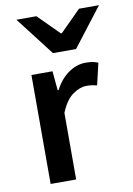

<svg xmlns="http://www.w3.org/2000/svg" viewBox="-85 -798 591 852"><g transform="rotate(-10 211.0 -372.0)"><path d="M73 0V-491H168L176 -404H180Q205 -452 242 -477.5Q279 -503 319 -503Q338 -503 351 -500.5Q364 -498 375 -493L352 -395Q340 -398 330 -399.5Q320 -401 304 -401Q275 -401 243 -378.5Q211 -356 188 -300V0ZM184 -570 50 -744H140L234 -650H238L332 -744H422L288 -570Z"/></g></svg>

Font: Mada SemiBold
Style: Regular
Weight: 600
Designer: Khaled Hosny
Version: Version 1.5